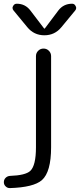

<svg xmlns="http://www.w3.org/2000/svg" viewBox="-38 -799 423 1016"><path d="M152.3 -502Q152.3 -518.6 164.1 -530.3Q175.8 -542 192.4 -542Q209 -542 220.7 -530.3Q232.4 -518.6 232.4 -502V-19.5Q232.4 111.3 183.6 154.3Q139.6 192.4 14.6 196.3Q13.7 196.3 13.7 196.3Q1 196.3 -7.8 187.5Q-17.6 178.7 -17.6 165Q-17.6 151.4 -8.3 142.1Q1 132.8 14.6 131.8Q96.7 128.9 122.1 105.5Q152.3 77.1 152.3 -19.5ZM270.5 -743.2Q297.9 -779.3 343.8 -779.3Q356.4 -779.3 362.3 -766.6Q365.2 -761.7 365.2 -756.8Q365.2 -750 360.4 -744.1L287.1 -655.3Q252 -612.3 196.8 -612.3Q141.6 -612.3 106.4 -655.3L33.2 -744.1Q28.3 -750 28.3 -757.8Q28.3 -761.7 31.2 -766.6Q37.1 -779.3 50.8 -779.3Q95.7 -779.3 123 -743.2L195.3 -648.4Q196.3 -647.5 197.3 -647.5Q198.2 -647.5 199.2 -648.4Z"/></svg>

Font: Gen Jyuu Gothic P Normal
Style: Regular
Weight: 300
Designer: [Source Han Sans]
Ryoko NISHIZUKA  (kana & ideographs); Paul D. Hunt (Latin, Greek & Cyrillic); Wenlong ZHANG  (bopomofo
Version: Version 1.002.20150607